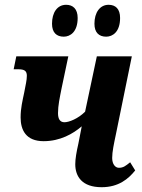

<svg xmlns="http://www.w3.org/2000/svg" viewBox="-20 -771 591 801"><path d="M423 -618C450 -618 481 -638 481 -696C481 -734 462 -751 433 -751C397 -751 374 -719 374 -672C374 -635 393 -618 423 -618ZM246 -618C273 -618 304 -638 304 -696C304 -734 284 -751 256 -751C219 -751 197 -719 197 -672C197 -635 216 -618 246 -618ZM404 10C475 10 516 -25 544 -60L523 -94C504 -79 495 -71 476 -71C461 -71 448 -86 448 -112C448 -138 455 -170 464 -213L530 -536H384L335 -305C306 -276 268 -261 249 -261C230 -261 222 -275 222 -299C222 -331 229 -362 237 -403L265 -536H48L37 -482H56C81 -482 92 -476 92 -455C92 -436 87 -418 81 -385C74 -351 66 -320 66 -281C66 -229 88 -182 162 -182C231 -182 285 -213 321 -244L307 -172C299 -137 294 -108 294 -86C294 -35 322 10 404 10Z"/></svg>

Font: Noto Serif Condensed Extra
Style: Italic
Weight: 800
Width: 3
Italic angle: -12°
Designer: Monotype Design Team
Foundry: Monotype Imaging Inc.
Version: Version 1.901